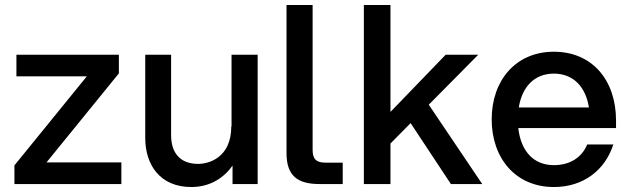

<svg xmlns="http://www.w3.org/2000/svg" viewBox="-20 -740 2532 772"><path d="M38 0H468V-87H167L458 -445V-520H46V-433H329L38 -75Z M668 -196V-520H564V-185C564 -78 623 12 749 12C825 12 880 -25 915 -74V0H1016V-520H911V-232H910C910 -104 817 -81 777 -81C701 -81 668 -129 668 -196Z M1132 -720V-125C1132 -33 1176 0 1265 0H1358V-86H1289C1251 -86 1237 -101 1237 -137V-720Z M1443 0H1550V-163L1631 -245L1793 0H1919L1704 -319L1903 -520H1772L1550 -290V-720H1443Z M2207 12C2326 12 2413 -56 2446 -159H2341C2319 -106 2271 -76 2207 -76C2123 -76 2074 -135 2064 -225H2457V-255C2457 -418 2361 -532 2207 -532C2053 -532 1957 -416 1957 -260C1957 -104 2053 12 2207 12ZM2066 -308C2079 -390 2128 -444 2207 -444C2286 -444 2335 -390 2348 -308Z"/></svg>

Font: Aspekta 500
Style: Regular
Weight: 500
Designer: Ivo Dolenc
Version: Version 2.100